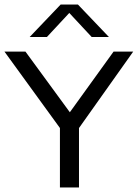

<svg xmlns="http://www.w3.org/2000/svg" viewBox="-32 -821 604 841"><path d="M230.5 0V-294L248.5 -235.5L-12.5 -595H79.5L288 -310H260L465.5 -595H551.5L296.5 -235.5L314 -293.5V0ZM98 -659 233.5 -801H309.5L445 -659H369.5L261.5 -775H281.5L173.5 -659Z"/></svg>

Font: Encode Sans SC SemiExpanded
Style: Regular
Weight: 400
Width: 6
Designer: Multiple Designers
Foundry: Impallari Type
Version: Version 3.002